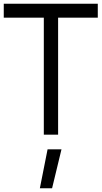

<svg xmlns="http://www.w3.org/2000/svg" viewBox="-24 -716 540 1021"><path d="M-4 -622H209V0H285V-622H496V-696H-4ZM188 285H253L303 78H229Z"/></svg>

Font: TitilliumText22L
Style: 400 wt
Weight: 400
Designer: Campivisivi
Foundry: Campivisivi
Version: 1.000